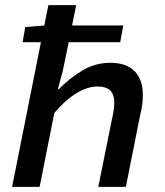

<svg xmlns="http://www.w3.org/2000/svg" viewBox="-20 -726 640 746"><path d="M27 0 139 -562H68L78 -621L152 -627L168 -706H276L260 -627H459L447 -562H247L224 -451L205 -380H209Q250 -422 300 -452Q350 -482 408 -482Q471 -482 503 -449.5Q535 -417 535 -357Q535 -338 532.5 -319Q530 -300 525 -281L469 0H362L416 -268Q420 -285 422 -299.5Q424 -314 424 -328Q424 -390 360 -390Q320 -390 276.5 -363.5Q233 -337 191 -287L134 0Z"/></svg>

Font: Source Code Pro Semibold
Style: Italic
Weight: 600
Italic angle: -11°
Monospace: yes
Designer: Paul D. Hunt, Teo Tuominen
Foundry: Adobe Systems Incorporated
Version: Version 1.050;PS 1.000;hotconv 16.6.51;makeotf.lib2.5.65220